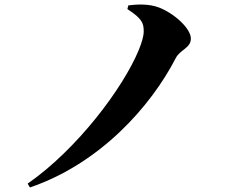

<svg xmlns="http://www.w3.org/2000/svg" viewBox="-20 -771 1040 847"><path d="M614 -633C614 -612 606 -584 592 -550C523 -383 321 -113 102 39L112 56C420 -49 645 -300 756 -516C775 -552 822 -559 822 -601C822 -645 749 -712 681 -738C639 -754 588 -753 546 -747L542 -731C606 -689 614 -670 614 -633Z"/></svg>

Font: Noto Serif CJK JP Black
Style: Regular
Weight: 900
Designer: Ryoko NISHIZUKA 西塚涼子 (kana & ideographs); Frank Grießhammer (Latin, Greek & Cyrillic); Wenlong ZHANG 张文龙 (bopomofo); San
Foundry: Adobe Systems Incorporated
Version: Version 1.001;PS 1.001;hotconv 16.6.54;makeotf.lib2.5.65590